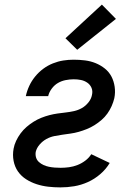

<svg xmlns="http://www.w3.org/2000/svg" viewBox="-20 -801 590 833"><path d="M242 12Q215 12 189 9Q163 6 138.5 -2Q114 -10 93 -23.5Q72 -37 58 -57Q44 -77 39 -103Q34 -129 39 -156Q42 -173 50 -190Q58 -207 69.5 -222.5Q81 -238 95.5 -250.5Q110 -263 126 -273Q142 -283 159.5 -290Q177 -297 194.5 -301.5Q212 -306 229.5 -308.5Q247 -311 265 -313Q283 -315 301 -319Q319 -323 335 -332Q351 -341 363.5 -356.5Q376 -372 379 -389Q383 -406 377 -420Q371 -434 358.5 -442.5Q346 -451 331 -454Q316 -457 300 -457Q283 -457 265 -453.5Q247 -450 231.5 -441Q216 -432 204.5 -416.5Q193 -401 189 -384H92Q97 -407 107 -428.5Q117 -450 132.5 -469Q148 -488 167.5 -502.5Q187 -517 209.5 -526Q232 -535 254.5 -538.5Q277 -542 299 -542Q324 -542 348.5 -539Q373 -536 395 -527Q417 -518 435 -503.5Q453 -489 463.5 -469Q474 -449 477.5 -424.5Q481 -400 476 -375Q472 -358 464.5 -341Q457 -324 446 -308.5Q435 -293 420.5 -280.5Q406 -268 390 -258Q374 -248 356.5 -241Q339 -234 321.5 -229Q304 -224 286 -221.5Q268 -219 250.5 -216.5Q233 -214 215.5 -210.5Q198 -207 181.5 -198Q165 -189 152 -174Q139 -159 135 -142Q133 -129 136.5 -117.5Q140 -106 149 -98Q158 -90 169 -85Q180 -80 192 -77.5Q204 -75 217 -74Q230 -73 243 -73Q261 -73 279.5 -75.5Q298 -78 316 -85Q334 -92 350 -104Q366 -116 376 -132L456 -94Q440 -67 415 -45.5Q390 -24 361 -11Q332 2 302 7Q272 12 242 12ZM315 -585 264 -635 422 -781 483 -719Z"/></svg>

Font: Lode Dark Term
Style: Bold Italic
Weight: 700
Italic angle: -11°
Monospace: yes
Designer: Belleve Invis
Foundry: Belleve Invis
Version: Version 29.2.0